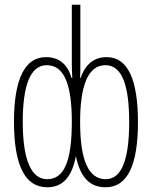

<svg xmlns="http://www.w3.org/2000/svg" viewBox="-20 -780 640 810"><path d="M179 10C243 10 283 -31 300 -121C319 -31 359 10 426 10C517 10 562 -82 562 -264C562 -441 521 -539 430 -539C377 -539 340 -509 320 -451H318C319 -473 319 -490 319 -510V-760H283V-510C283 -490 284 -473 285 -451H282C265 -508 230 -539 174 -539C86 -539 39 -449 39 -267C39 -83 85 10 179 10ZM179 -24C112 -24 76 -105 76 -266C76 -422 109 -505 177 -505C253 -505 283 -419 283 -265C283 -99 250 -24 179 -24ZM426 -24C353 -24 318 -105 318 -265C318 -416 350 -505 425 -505C496 -505 525 -417 525 -265C525 -99 490 -24 426 -24Z"/></svg>

Font: Noto Sans Mono ExtraLight
Style: Regular
Weight: 200
Designer: Monotype Design Team
Foundry: Monotype Imaging Inc.
Version: Version 2.014